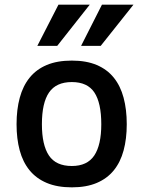

<svg xmlns="http://www.w3.org/2000/svg" viewBox="-20 -786 613 821"><path d="M522 -254.9Q522 -192.4 508.5 -142.6Q495.1 -92.8 466.6 -57.6Q438 -22.5 393.6 -3.7Q349.1 15.1 287.1 15.1Q224.6 15.1 179.7 -3.9Q134.8 -22.9 106.2 -58.1Q77.6 -93.3 64.2 -143.1Q50.8 -192.9 50.8 -254.9Q50.8 -317.9 64.5 -368.2Q78.1 -418.5 106.7 -453.9Q135.3 -489.3 179.9 -508.1Q224.6 -526.9 287.1 -526.9Q349.1 -526.9 393.6 -508.1Q438 -489.3 466.6 -453.9Q495.1 -418.5 508.5 -368.2Q522 -317.9 522 -254.9ZM413.1 -254.9Q413.1 -346.2 383.5 -390.6Q354 -435.1 287.1 -435.1Q220.2 -435.1 189.7 -390.6Q159.2 -346.2 159.2 -254.9Q159.2 -166 189.2 -121.1Q219.2 -76.2 287.1 -76.2Q353 -76.2 383.1 -121.1Q413.1 -166 413.1 -254.9ZM410.6 -589.8H326.7L416 -766.1H550.8ZM224.6 -589.8H139.6L230 -766.1H363.8Z"/></svg>

Font: Lorenzo Sans Medium
Style: Regular
Weight: 500
Foundry: Intel Corporation
Version: Version 1.00; ttfautohint (v1.5)